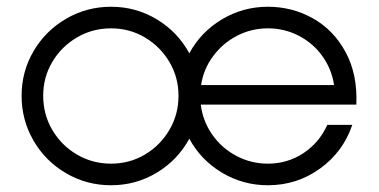

<svg xmlns="http://www.w3.org/2000/svg" viewBox="-20 -541 1122 569"><path d="M44 -257Q44 -329 79.5 -389.5Q115 -450 176 -485.5Q237 -521 309 -521Q383 -521 445 -483.5Q507 -446 541 -383Q575 -446 637.5 -483.5Q700 -521 774 -521Q846 -521 907.5 -486.5Q969 -452 1004.5 -386Q1040 -320 1036 -231H575Q581 -182 609 -142Q637 -102 680.5 -79Q724 -56 774 -56Q832 -56 879 -87Q926 -118 950 -171H1024Q997 -91 928.5 -41.5Q860 8 774 8Q700 8 637.5 -29.5Q575 -67 541 -130Q507 -67 445 -29.5Q383 8 309 8Q237 8 176 -27.5Q115 -63 79.5 -124Q44 -185 44 -257ZM509 -257Q509 -312 482 -357.5Q455 -403 409.5 -430Q364 -457 309 -457Q254 -457 208 -430Q162 -403 135 -357.5Q108 -312 108 -257Q108 -202 135 -156Q162 -110 208 -83Q254 -56 309 -56Q364 -56 409.5 -83Q455 -110 482 -156Q509 -202 509 -257ZM970 -289Q963 -336 935.5 -374.5Q908 -413 865.5 -435Q823 -457 774 -457Q725 -457 682.5 -435Q640 -413 611.5 -374.5Q583 -336 576 -289Z"/></svg>

Font: Lineal Light
Style: Regular
Weight: 300
Designer: Created by Frank Adebiaye with contributions from Anton Moglia & Ariel Martín Pérez
Created by Frank ADEBIAYE with FontF
Foundry: Velvetyne Type Foundry
Version: Version 2.000